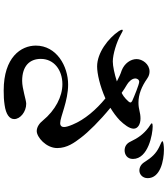

<svg xmlns="http://www.w3.org/2000/svg" viewBox="46 -930 908 1040"><g transform="rotate(90 500.0 -410.0)"><path d="M790 -844C773 -844 745 -841 745 -836C745 -831 757 -828 777 -818C811 -801 832 -780 859 -737C870 -720 886 -711 904 -711C923 -711 945 -727 945 -756C945 -824 851 -844 790 -844ZM665 -783C656 -783 648 -782 648 -778C648 -774 657 -771 670 -761C706 -734 727 -705 747 -663C757 -641 774 -631 795 -631C815 -631 841 -643 841 -676C841 -759 706 -783 665 -783ZM564 -554C589 -569 612 -586 632 -605C655 -629 677 -657 677 -680C677 -702 654 -717 622 -717C587 -717 574 -706 536 -706C491 -706 449 -723 406 -753C392 -763 379 -766 367 -766C327 -766 300 -727 300 -696C300 -664 323 -630 362 -615C381 -609 400 -600 421 -589C380 -576 338 -567 313 -567C275 -567 208 -587 166 -611C154 -617 149 -621 145 -621C143 -621 141 -620 141 -617C141 -613 145 -605 149 -599C188 -542 266 -482 340 -482C378 -482 446 -497 513 -527C573 -478 628 -415 655 -349C663 -330 668 -314 668 -303C668 -292 663 -282 647 -282C613 -282 528 -325 438 -325C338 -325 227 -262 227 -150C227 -70 290 24 470 24C502 24 522 23 549 19C599 12 625 -7 625 -33C625 -66 585 -98 542 -98C522 -98 460 -76 418 -76C336 -76 299 -118 299 -177C299 -249 360 -294 436 -294C503 -294 577 -256 633 -188C647 -170 668 -155 690 -155C723 -155 782 -206 782 -266C782 -320 752 -360 726 -394C696 -434 634 -497 564 -554ZM438 -644C426 -651 405 -669 405 -689C405 -698 411 -710 423 -710C437 -710 505 -682 527 -672C532 -669 535 -666 535 -663C535 -655 524 -646 515 -637C508 -630 497 -622 483 -615C468 -626 453 -635 438 -644Z"/></g></svg>

Font: Shippori Mincho OTF
Style: Bold
Weight: 800
Designer: FONTDASU
Foundry: FONTDASU / Google Inc. / but / Adobe
Version: Version 3.300;hotconv 1.0.109;makeotfexe 2.5.65596